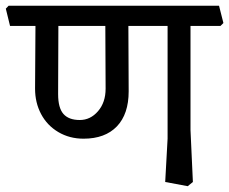

<svg xmlns="http://www.w3.org/2000/svg" viewBox="-50 -619 796 667"><path d="M611.8 -167 620.1 13.2 602.1 27.8 523.9 13.2 532.2 -137.2V-528.8H396L397 -301.8Q397 -222.7 356 -179.9Q314.9 -137.2 240.2 -137.2Q191.4 -137.2 152.6 -160.2Q113.8 -183.1 92.8 -222.7Q71.8 -262.2 71.8 -311L73.2 -528.8H-15.1L-29.8 -588.9L-20 -599.1H710.9L726.1 -539.1L715.8 -528.8H611.8ZM152.8 -528.8 151.9 -292Q151.9 -244.1 170.4 -223.1Q189 -202.1 227.1 -202.1Q264.2 -202.1 290.5 -232.7Q316.9 -263.2 316.9 -311L315.9 -528.8Z"/></svg>

Font: Sura
Style: Regular
Weight: 400
Designer: Carolina Giovagnoli
Foundry: Huerta Tipografica
Version: Version 1.003;PS 001.002;hotconv 1.0.70;makeotf.lib2.5.58329